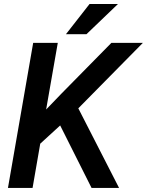

<svg xmlns="http://www.w3.org/2000/svg" viewBox="-20 -921 720 941"><path d="M303.2 -753.4H403.8L558.1 -901.4H418.9ZM428.7 0H563.5L363.8 -390.1L680.2 -710.9H525.9L280.8 -461.9L206.1 -384.3L263.2 -710.9H142.6L19 0H139.6L177.2 -216.8L274.9 -306.2Z"/></svg>

Font: Roboto Medium
Style: Italic
Weight: 500
Italic angle: -12°
Designer: Google
Version: Version 2.137; 2017